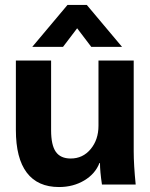

<svg xmlns="http://www.w3.org/2000/svg" viewBox="-20 -744 604 774"><path d="M44 -220V-500H186V-219Q186 -159 205 -132Q224 -105 265 -105Q314 -105 345.5 -143Q377 -181 377 -237V-500H519V-134Q519 -80 527 0H391Q383 -54 383 -87H381Q364 -43 319.5 -16.5Q275 10 218 10Q132 10 88 -48Q44 -106 44 -220ZM252 -724H330L472 -555H348L291 -630L234 -555H110Z"/></svg>

Font: Sarabun ExtraBold
Style: Regular
Weight: 800
Version: Version 1.000; ttfautohint (v1.6)